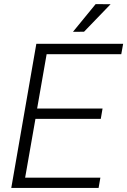

<svg xmlns="http://www.w3.org/2000/svg" viewBox="-20 -927 627 947"><path d="M477.1 -340.8H154.8L104 -50.8H475.1L466.3 0H35.6L159.2 -710.9H587.4L578.1 -659.7H210L163.1 -391.6H485.8ZM451.7 -906.7 525.4 -906.2 394.5 -770.5 339.8 -770Z"/></svg>

Font: TypoPRO Roboto
Style: Italic
Weight: 300
Italic angle: -12°
Designer: Google
Version: Version 2.136; 2016